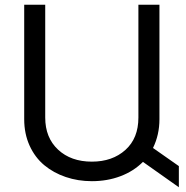

<svg xmlns="http://www.w3.org/2000/svg" viewBox="-20 -747 776 802"><path d="M558.1 -727.1H646V-249Q646 -184.1 619.1 -128.9L727.1 -53.2V35.2L577.1 -70.8Q538.1 -31.7 483.2 -11Q428.2 9.8 363.8 9.8Q305.7 9.8 254.6 -7.6Q203.6 -24.9 164.8 -57.1Q126 -89.4 103.5 -138.9Q81.1 -188.5 81.1 -249V-727.1H168.9V-255.9Q168.9 -171.9 222.7 -121.8Q276.4 -71.8 363.8 -71.8Q449.2 -71.8 503.7 -120.6Q558.1 -169.4 558.1 -255.9Z"/></svg>

Font: Telcell.Market
Style: Regular
Weight: 400
Designer: Rasmus Andersson, Sedrak Mkrtchyan
Version: Version 3.019;git-0a5106e0b